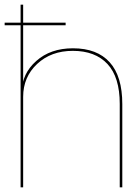

<svg xmlns="http://www.w3.org/2000/svg" viewBox="-20 -805 560 825"><path d="M0 -696.5H262V-707.5H0ZM68.5 0H79.5V-785H68.5ZM494.5 0H505.5V-357.5Q505.5 -477.5 451.2 -537.5Q397 -597.5 293.5 -597.5Q197 -597.5 135.8 -543Q74.5 -488.5 74.5 -413.5L79.5 -389Q79.5 -474 139.5 -530.2Q199.5 -586.5 293 -586.5Q389 -586.5 441.8 -530Q494.5 -473.5 494.5 -358.5Z"/></svg>

Font: Anybody SemiExpanded Thin
Style: Regular
Weight: 250
Width: 6
Version: Version 1.113;gftools[0.9.25]